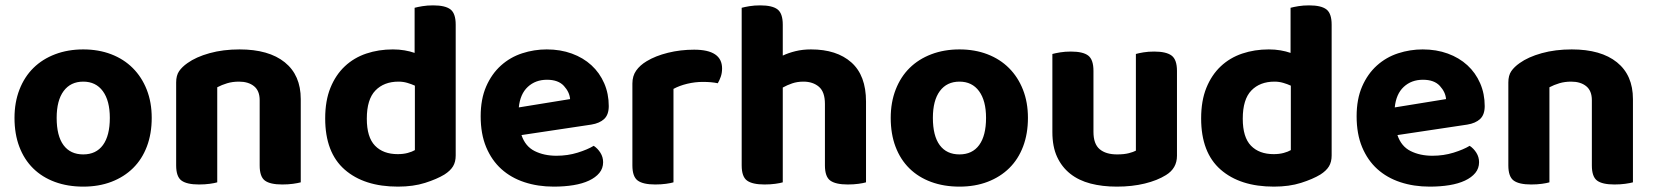

<svg xmlns="http://www.w3.org/2000/svg" viewBox="-20 -680 6158 715"><path d="M545 -241Q545 -182 527 -134.5Q509 -87 475.5 -54Q442 -21 395 -3Q348 15 290 15Q232 15 184.5 -2.5Q137 -20 103.5 -53Q70 -86 52 -133.5Q34 -181 34 -241Q34 -299 52.5 -346.5Q71 -394 104.5 -427Q138 -460 185.5 -478Q233 -496 290 -496Q347 -496 394 -478Q441 -460 474.5 -426.5Q508 -393 526.5 -346Q545 -299 545 -241ZM290 -376Q243 -376 217 -341Q191 -306 191 -241Q191 -174 216.5 -139.5Q242 -105 290 -105Q338 -105 363.5 -140Q389 -175 389 -241Q389 -305 363 -340.5Q337 -376 290 -376Z M947 -307Q947 -342 926 -359Q905 -376 870 -376Q846 -376 826 -370Q806 -364 789 -355V-1Q779 2 761 4.5Q743 7 721 7Q676 7 656 -7.5Q636 -22 636 -64V-373Q636 -399 647 -415Q658 -431 678 -445Q710 -468 760.5 -482Q811 -496 872 -496Q981 -496 1040.5 -448Q1100 -400 1100 -311V-1Q1089 2 1071 4.5Q1053 7 1031 7Q986 7 966.5 -7.5Q947 -22 947 -64V-307Z M1443 -496Q1466 -496 1486.5 -492.5Q1507 -489 1524 -483V-651Q1535 -654 1553 -657Q1571 -660 1593 -660Q1638 -660 1657.5 -645Q1677 -630 1677 -588V-101Q1677 -77 1667 -60.5Q1657 -44 1635 -30Q1607 -13 1563 1Q1519 15 1462 15Q1336 15 1263.5 -48.5Q1191 -112 1191 -239Q1191 -305 1210.5 -353Q1230 -401 1264 -433Q1298 -465 1344 -480.5Q1390 -496 1443 -496ZM1525 -361Q1512 -367 1496.5 -371.5Q1481 -376 1464 -376Q1410 -376 1378 -343Q1346 -310 1346 -238Q1346 -169 1376.5 -137.5Q1407 -106 1461 -106Q1482 -106 1498.5 -110.5Q1515 -115 1525 -121Z M1922 -177Q1936 -135 1971 -117.5Q2006 -100 2052 -100Q2094 -100 2131 -111.5Q2168 -123 2191 -137Q2206 -127 2216 -111Q2226 -95 2226 -76Q2226 -53 2212 -36Q2198 -19 2173.5 -7.5Q2149 4 2115.5 9.5Q2082 15 2042 15Q1983 15 1933 -1.5Q1883 -18 1847 -50.5Q1811 -83 1790.5 -132Q1770 -181 1770 -247Q1770 -311 1790.5 -358Q1811 -405 1845.5 -436Q1880 -467 1924.5 -481.5Q1969 -496 2016 -496Q2067 -496 2109.5 -480.5Q2152 -465 2182.5 -437Q2213 -409 2230 -370Q2247 -331 2247 -285Q2247 -253 2230 -237Q2213 -221 2182 -216ZM2017 -383Q1974 -383 1945.5 -356.5Q1917 -330 1912 -280L2103 -311Q2101 -337 2080 -360Q2059 -383 2017 -383Z M2488 -1Q2478 2 2460 4.5Q2442 7 2420 7Q2375 7 2355 -7.5Q2335 -22 2335 -64V-369Q2335 -397 2349 -417Q2363 -437 2388 -452Q2421 -472 2467.5 -483.5Q2514 -495 2565 -495Q2669 -495 2669 -425Q2669 -408 2664 -394Q2659 -380 2653 -370Q2630 -375 2597 -375Q2568 -375 2539 -368Q2510 -361 2488 -349Z M2895 -1Q2885 2 2867 4.5Q2849 7 2827 7Q2782 7 2762 -7.5Q2742 -22 2742 -64V-651Q2753 -654 2771 -657Q2789 -660 2811 -660Q2856 -660 2875.5 -645Q2895 -630 2895 -588V-473Q2916 -483 2942.5 -489.5Q2969 -496 3000 -496Q3096 -496 3150.5 -447.5Q3205 -399 3205 -302V-1Q3195 2 3177 4.5Q3159 7 3137 7Q3092 7 3072 -7.5Q3052 -22 3052 -64V-293Q3052 -338 3029.5 -357Q3007 -376 2972 -376Q2949 -376 2930 -369.5Q2911 -363 2895 -354V-1Z M3808 -241Q3808 -182 3790 -134.5Q3772 -87 3738.5 -54Q3705 -21 3658 -3Q3611 15 3553 15Q3495 15 3447.5 -2.5Q3400 -20 3366.5 -53Q3333 -86 3315 -133.5Q3297 -181 3297 -241Q3297 -299 3315.5 -346.5Q3334 -394 3367.5 -427Q3401 -460 3448.5 -478Q3496 -496 3553 -496Q3610 -496 3657 -478Q3704 -460 3737.5 -426.5Q3771 -393 3789.5 -346Q3808 -299 3808 -241ZM3553 -376Q3506 -376 3480 -341Q3454 -306 3454 -241Q3454 -174 3479.5 -139.5Q3505 -105 3553 -105Q3601 -105 3626.5 -140Q3652 -175 3652 -241Q3652 -305 3626 -340.5Q3600 -376 3553 -376Z M4363 -100Q4363 -53 4322 -28Q4290 -8 4243 3.5Q4196 15 4139 15Q4085 15 4041 3.5Q3997 -8 3965.5 -33Q3934 -58 3916.5 -96Q3899 -134 3899 -188V-479Q3910 -482 3928 -485Q3946 -488 3968 -488Q4013 -488 4032.5 -473Q4052 -458 4052 -416V-189Q4052 -144 4075 -124.5Q4098 -105 4140 -105Q4166 -105 4183.5 -109.5Q4201 -114 4210 -119V-479Q4220 -482 4238 -485Q4256 -488 4278 -488Q4323 -488 4343 -473Q4363 -458 4363 -416V-100Z M4705 -496Q4728 -496 4748.5 -492.5Q4769 -489 4786 -483V-651Q4797 -654 4815 -657Q4833 -660 4855 -660Q4900 -660 4919.5 -645Q4939 -630 4939 -588V-101Q4939 -77 4929 -60.5Q4919 -44 4897 -30Q4869 -13 4825 1Q4781 15 4724 15Q4598 15 4525.5 -48.5Q4453 -112 4453 -239Q4453 -305 4472.5 -353Q4492 -401 4526 -433Q4560 -465 4606 -480.5Q4652 -496 4705 -496ZM4787 -361Q4774 -367 4758.5 -371.5Q4743 -376 4726 -376Q4672 -376 4640 -343Q4608 -310 4608 -238Q4608 -169 4638.5 -137.5Q4669 -106 4723 -106Q4744 -106 4760.5 -110.5Q4777 -115 4787 -121Z M5184 -177Q5198 -135 5233 -117.5Q5268 -100 5314 -100Q5356 -100 5393 -111.5Q5430 -123 5453 -137Q5468 -127 5478 -111Q5488 -95 5488 -76Q5488 -53 5474 -36Q5460 -19 5435.5 -7.5Q5411 4 5377.5 9.5Q5344 15 5304 15Q5245 15 5195 -1.5Q5145 -18 5109 -50.5Q5073 -83 5052.5 -132Q5032 -181 5032 -247Q5032 -311 5052.5 -358Q5073 -405 5107.5 -436Q5142 -467 5186.5 -481.5Q5231 -496 5278 -496Q5329 -496 5371.5 -480.5Q5414 -465 5444.5 -437Q5475 -409 5492 -370Q5509 -331 5509 -285Q5509 -253 5492 -237Q5475 -221 5444 -216ZM5279 -383Q5236 -383 5207.5 -356.5Q5179 -330 5174 -280L5365 -311Q5363 -337 5342 -360Q5321 -383 5279 -383Z M5908 -307Q5908 -342 5887 -359Q5866 -376 5831 -376Q5807 -376 5787 -370Q5767 -364 5750 -355V-1Q5740 2 5722 4.5Q5704 7 5682 7Q5637 7 5617 -7.5Q5597 -22 5597 -64V-373Q5597 -399 5608 -415Q5619 -431 5639 -445Q5671 -468 5721.5 -482Q5772 -496 5833 -496Q5942 -496 6001.5 -448Q6061 -400 6061 -311V-1Q6050 2 6032 4.5Q6014 7 5992 7Q5947 7 5927.5 -7.5Q5908 -22 5908 -64V-307Z"/></svg>

Font: Baloo Paaji 2
Style: Bold
Weight: 700
Designer: Shuchita Grover, Noopur Datye and Ek Type
Foundry: Ek Type
Version: Version 1.640;hotconv 1.0.111;makeotfexe 2.5.65597; ttfautoh